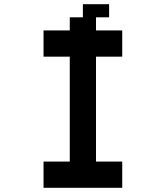

<svg xmlns="http://www.w3.org/2000/svg" viewBox="-20 -1020 790 915"><path d="M187.5 -125V-250H312.5V-750H187.5V-875H312.5V-937.5H375V-1000H500V-937.5H437.5V-875H562.5V-750H437.5V-250H562.5V-125Z"/></svg>

Font: Better VCR
Style: Regular
Weight: 400
Designer: artdzyk
Foundry: https://fontstruct.com
Version: Version 1.0